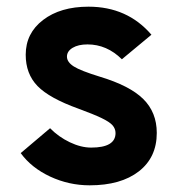

<svg xmlns="http://www.w3.org/2000/svg" viewBox="-20 -543 540 575"><path d="M248.5 12Q186.5 12 130.2 -14.2Q74 -40.5 42 -84.5L130 -159Q155.5 -133 189 -117Q222.5 -101 253 -101Q326 -101 326 -144.5Q326 -157.5 317 -167.8Q308 -178 284 -189.5Q260 -201 215 -217.5Q127.5 -249 92.2 -285.5Q57 -322 57 -379Q57 -443.5 109 -483.2Q161 -523 245 -523Q361.5 -523 433.5 -439L345 -365.5Q300 -410 242 -410Q214.5 -410 197.5 -399.8Q180.5 -389.5 180.5 -373.5Q180.5 -357 201 -344Q221.5 -331 278.5 -313.5Q368.5 -286.5 409 -246.5Q449.5 -206.5 449.5 -145Q449.5 -71.5 395.8 -29.8Q342 12 248.5 12Z"/></svg>

Font: Overpass ExtraBold
Style: Regular
Weight: 800
Designer: Delve Withrington, Dave Bailey, Thomas Jockin
Foundry: Delve Fonts LLC
Version: Version 4.000; ttfautohint (v1.8.3)